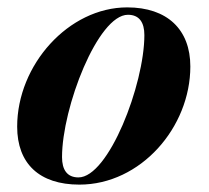

<svg xmlns="http://www.w3.org/2000/svg" viewBox="-20 -490 566 520"><path d="M195 10C361 10 495.5 -145 495.5 -310C495.5 -410 433 -470 324.5 -470C166 -470 26.5 -314.5 26.5 -147C26.5 -47 86.5 10 195 10ZM192.5 -9.5C161.5 -9.5 148 -30.5 148 -64.5C148 -198.5 245 -450 326.5 -450C357.5 -450 371 -429 371 -395C371 -261 274 -9.5 192.5 -9.5Z"/></svg>

Font: Bodoni* 11pt
Style: Bold Italic
Weight: 700
Italic angle: -13°
Version: Version 2.3